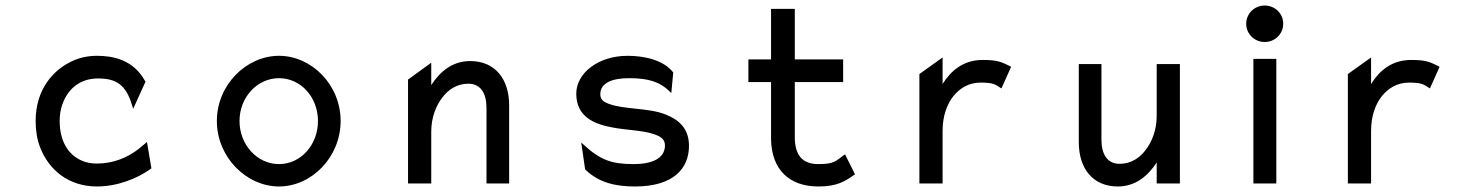

<svg xmlns="http://www.w3.org/2000/svg" viewBox="-20 -664 5360 695"><path d="M462 -270 507 -369 505 -371C462 -449 387 -462 331 -462C300 -462 270 -456 244 -444C170 -411 109 -338 109 -226C109 -192 114 -160 125 -131C157 -48 229 11 331 11C404 11 476 -17 526 -53L528 -55L512 -150L482 -125C442 -94 391 -72 331 -72C311 -72 292 -75 275 -83C227 -104 196 -153 196 -226C196 -248 199 -268 206 -287C225 -340 267 -380 335 -380C400 -380 436 -358 458 -283Z M990 -381C1069 -381 1131 -312 1131 -226C1131 -140 1069 -70 990 -70C911 -70 847 -140 847 -226C847 -312 911 -381 990 -381ZM990 11C1108 11 1213 -95 1213 -226C1213 -357 1108 -462 990 -462C872 -462 765 -357 765 -226C765 -95 872 11 990 11Z M1823 -283C1823 -378 1772 -443 1682 -443C1617 -443 1572 -404 1541 -356V-437L1457 -376V0H1541V-187C1541 -240 1559 -283 1582 -312C1602 -339 1634 -361 1675 -361C1721 -361 1741 -325 1741 -273V0H1823Z M2100 -49C2151 0 2214 11 2279 11C2421 11 2474 -57 2474 -136C2474 -201 2435 -232 2388 -250C2328 -274 2241 -267 2184 -288C2166 -295 2153 -302 2153 -323C2153 -365 2198 -381 2257 -381C2329 -381 2369 -367 2403 -334L2410 -327L2417 -402L2416 -403C2381 -447 2312 -462 2252 -462C2145 -462 2066 -399 2066 -325C2066 -241 2131 -215 2195 -203C2243 -193 2306 -193 2348 -178C2369 -171 2387 -161 2387 -138C2387 -89 2338 -70 2273 -70C2194 -70 2153 -85 2094 -139L2084 -148L2098 -51Z M3075 -33 3039 -105 3034 -102C3005 -81 3000 -70 2942 -70C2883 -70 2857 -104 2857 -168V-367H3032V-449H2857V-632H2771V-449H2689V-367H2771V-160C2773 -50 2837 11 2942 11C3011 11 3039 -8 3072 -31Z M3635 -425C3607 -438 3595 -447 3537 -447C3467 -447 3422 -408 3392 -360V-456L3308 -396V0H3392V-191C3392 -244 3408 -287 3431 -316C3453 -343 3485 -365 3529 -365C3574 -365 3582 -359 3600 -347L3605 -344L3640 -422Z M3885 -149C3885 -54 3936 11 4026 11C4091 11 4136 -28 4167 -76V0H4251V-432H4167V-245C4167 -192 4149 -149 4126 -120C4106 -93 4074 -71 4033 -71C3987 -71 3967 -107 3967 -159V-432H3885Z M4558 -512C4595 -512 4625 -541 4625 -578C4625 -615 4595 -644 4558 -644C4521 -644 4491 -615 4491 -578C4491 -541 4521 -512 4558 -512ZM4600 -451H4517V0H4600Z M5186 -425C5158 -438 5146 -447 5088 -447C5018 -447 4973 -408 4943 -360V-456L4859 -396V0H4943V-191C4943 -244 4959 -287 4982 -316C5004 -343 5036 -365 5080 -365C5125 -365 5133 -359 5151 -347L5156 -344L5191 -422Z"/></svg>

Font: Charger Monospace
Style: Regular
Weight: 400
Designer: Jasper
Foundry: Cannot Into Space Fonts
Version: Version 0.980